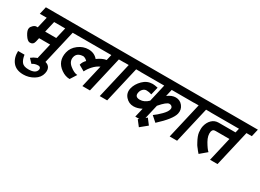

<svg xmlns="http://www.w3.org/2000/svg" viewBox="-31 -1433 3397 2509"><g transform="rotate(30 1667.5 -178.5)"><path d="M80 -286Q85 -309 109 -331Q133 -353 154 -353H175L214 -520H110L136 -633H714L688 -520H606L481 20H368L428 -239H261L248 -181Q236 -128 185 -128Q149 -128 110 -189Q71 -250 80 -286ZM454 -353 493 -520H326L287 -353Z M467 118Q471 100 461.5 87.5Q452 75 434 75Q380 75 342 102L286 43Q359 -16 449 -16Q514 -16 543.5 20Q573 56 559 118Q543 190 471.5 233Q400 276 318 276Q211 276 157.5 211.5Q104 147 107 43H204Q214 112 242.5 148Q271 184 342 184Q452 184 467 118Z M658 -253Q676 -331 745.5 -383.5Q815 -436 896 -436Q984 -436 1037 -373Q1106 -424 1169 -434L1189 -520H668L694 -633H1410L1384 -520H1303L1178 20H1064L1142 -318Q1091 -296 1047 -248Q1005 -202 982 -154L894 -204Q905 -251 943 -288Q917 -317 883 -324Q787 -322 770 -248Q754 -179 819 -126Q884 -73 934 -72L873 24Q807 24 745 -20Q624 -105 658 -253Z M1650 -521H1563L1438 20H1326L1451 -521H1364L1390 -633H1676Z M2213 -292Q2219 -316 2205 -332Q2191 -348 2165 -348Q2125 -348 2036 -244L1975 20H1862L1894 -117Q1831 -84 1773 -84Q1702 -84 1654 -138Q1605 -193 1623 -268Q1640 -340 1702 -402Q1764 -464 1848 -464Q1874 -464 1926 -453L1898 -336Q1856 -350 1820 -350Q1791 -350 1768.5 -328.5Q1746 -307 1739 -276Q1721 -200 1802 -200Q1869 -200 1927 -258L1987 -520H1630L1656 -633H2465L2439 -520H2100L2076 -415Q2138 -462 2197 -462Q2262 -462 2302 -411Q2342 -360 2327 -294Q2306 -202 2130 -41L2050 -112Q2098 -146 2151 -199Q2204 -252 2213 -292Z M2011 -51 2075 33 1972 117 1907 33Z M2705 -521H2618L2493 20H2381L2506 -521H2419L2445 -633H2731Z M2867 -342Q2842 -342 2831 -334Q2820 -326 2813 -303Q2801 -240 2845 -163Q2892 -82 2923 -56L2822 29Q2820 26 2808.5 13.5Q2797 1 2795 -2Q2793 -4 2777 -26Q2773 -31 2765 -41Q2757 -51 2754 -56Q2751 -60 2748 -65.5Q2745 -71 2741 -78.5Q2737 -86 2734 -91Q2692 -167 2686 -218Q2680 -270 2689 -312Q2704 -376 2745 -416Q2786 -456 2846 -456H3100L3115 -520H2685L2711 -633H3335L3309 -520H3228L3103 20H2990L3074 -342Z"/></g></svg>

Font: Miedinger
Style: Bold-Italic
Weight: 700
Italic angle: -13°
Version: Version 001.000